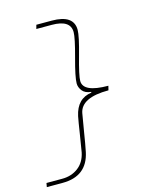

<svg xmlns="http://www.w3.org/2000/svg" viewBox="-126 -795 851 1035"><g transform="rotate(-15 300.0 -278.0)"><path d="M5 152 9 130H97Q149 130 186.5 101.5Q224 73 235 20Q241 -12 251 -78Q261 -144 267 -174Q287 -267 369 -278V-282Q336 -285 320.5 -304.5Q305 -324 305 -346Q305 -381 333 -483.5Q361 -586 361 -618Q361 -686 257 -686H171L177 -708H263Q385 -708 385 -624Q385 -590 356 -487Q327 -384 327 -354Q327 -290 467 -290L461 -266Q309 -266 293 -184Q288 -159 276.5 -86.5Q265 -14 257 24Q230 152 93 152Z"/></g></svg>

Font: TypoPRO Source Code Pro
Style: Italic
Weight: 200
Italic angle: -11°
Monospace: yes
Designer: Paul D. Hunt, Teo Tuominen
Foundry: Adobe Systems Incorporated
Version: Version 1.030;PS 1.0;hotconv 1.0.84;makeotf.lib2.5.63406